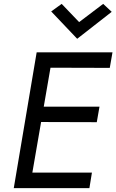

<svg xmlns="http://www.w3.org/2000/svg" viewBox="-20 -970 600 990"><path d="M110 -80H454L441 0H97ZM216 -700H560L546 -620L203 -621ZM168 -420H493L479 -340L155 -341ZM254 -700 133 0H51L169 -700ZM512 -950 556 -909 378 -770 244 -911 298 -950 388 -856Z"/></svg>

Font: Jost
Style: Italic
Weight: 400
Italic angle: -5°
Version: Version 3.710